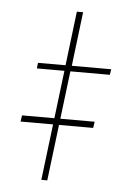

<svg xmlns="http://www.w3.org/2000/svg" viewBox="-45 -577 394 611"><g transform="rotate(5 152.0 -271.5)"><path d="M176 -543H196L175 -370H301L298 -352H172L129 0H110L153 -352H65L67 -370H155ZM31 -199H263L260 -179H28Z"/></g></svg>

Font: Josefin Sans Thin Thin
Style: Italic
Weight: 250
Italic angle: -7°
Version: Version 2.000